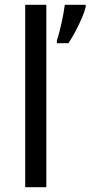

<svg xmlns="http://www.w3.org/2000/svg" viewBox="-20 -780 377 800"><path d="M173 0H85V-760H173ZM337 -751Q333 -733 321.5 -706Q310 -679 295 -650.5Q280 -622 265 -600H217V-612Q222 -626 227 -645Q232 -664 236.5 -684.5Q241 -705 244.5 -724.5Q248 -744 250 -760H337Z"/></svg>

Font: Noto Sans Khmer UI
Style: Regular
Weight: 400
Designer: Danh Hong and the Monotype Design Team
Foundry: Monotype Imaging Inc.
Version: Version 2.002